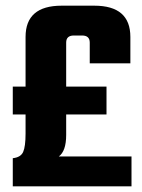

<svg xmlns="http://www.w3.org/2000/svg" viewBox="-20 -656 501 676"><path d="M443 -105V0H25V-99Q53 -102 61.5 -121Q70 -140 70 -186V-253H25V-351H70V-526Q70 -636 197 -636H312Q439 -636 439 -526V-433H296V-506Q296 -531 269 -531H240Q213 -531 213 -506V-351H355V-253H213V-181Q213 -124 187 -105Z"/></svg>

Font: Teko SemiBold
Style: Regular
Weight: 600
Designer: Manushi Parikh, Jonny Pinhorn
Foundry: Indian Type Foundry
Version: Version 1.106;PS 1.0;hotconv 1.0.78;makeotf.lib2.5.61930; tt